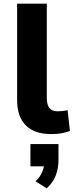

<svg xmlns="http://www.w3.org/2000/svg" viewBox="-20 -725 411 1054"><path d="M261 11Q169 11 121.5 -37Q74 -85 74 -174V-705H237V-186Q237 -162 243.5 -146Q250 -130 263 -122Q276 -114 296 -114Q311 -114 324 -115.5Q337 -117 351 -120L364 -6Q338 3 315.5 7Q293 11 261 11ZM236 309 175 270Q200 247 211.5 219.5Q223 192 223 169L254 188H147V66H301V153Q301 199 286 238.5Q271 278 236 309Z"/></svg>

Font: Nunito Sans 7pt ExtraBold
Style: Regular
Weight: 800
Designer: Vernon Adams
Foundry: Vernon Adams
Version: Version 3.101;gftools[0.9.27]